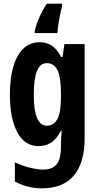

<svg xmlns="http://www.w3.org/2000/svg" viewBox="-20 -786 541 1046"><path d="M197 -556Q231 -556 259 -539.5Q287 -523 313 -476H321L331 -546H441V-31Q441 99 383 169.5Q325 240 207 240Q130 240 61 203V98Q105 119 146.5 128.5Q188 138 216 138Q263 138 287.5 110.5Q312 83 312 12V5Q312 -15 313 -35.5Q314 -56 316 -73H312Q285 -24 255 -7Q225 10 191 10Q114 10 74 -65.5Q34 -141 34 -269Q34 -405 76 -480.5Q118 -556 197 -556ZM235 -442Q199 -442 181.5 -399.5Q164 -357 164 -268Q164 -101 236 -101Q271 -101 291.5 -135.5Q312 -170 312 -253V-276Q312 -368 292.5 -405Q273 -442 235 -442ZM318 -753Q309 -715 301.5 -674.5Q294 -634 293 -606H169V-616Q177 -653 195 -693Q213 -733 235 -766H318Z"/></svg>

Font: Noto Sans Sinhala UI ExtraCondensed
Style: Bold
Weight: 700
Width: 2
Designer: Jelle Bosma - Monotype Design Team
Foundry: Monotype Imaging Inc.
Version: Version 2.006; ttfautohint (v1.8.4.7-5d5b)